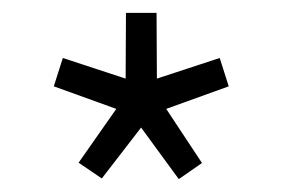

<svg xmlns="http://www.w3.org/2000/svg" viewBox="-20 -702 450 298"><path d="M257.5 -424 199 -504 138 -425 102 -449.5 160.5 -533 63.5 -568 77.5 -612 175 -580 175.5 -682H223L223.5 -580L321 -612L335 -568L238 -533L293.5 -449Z"/></svg>

Font: Lucymar Sans
Style: Regular
Weight: 400
Foundry: The League of Moveable Type (original font) / Main changes by Cristiano Sobral with portions from Mirco Monsees
Version: Version 2.001;August 30, 2020;FontCreator 13.0.0.2681 64-bit